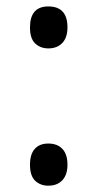

<svg xmlns="http://www.w3.org/2000/svg" viewBox="-20 -569 306 603"><path d="M74.2 -51.8Q74.2 -84.5 89.1 -101.3Q104 -118.2 131.8 -118.2Q160.2 -118.2 176 -101.3Q191.9 -84.5 191.9 -51.8Q191.9 -20 175.8 -2.9Q159.7 14.2 131.8 14.2Q106.9 14.2 90.6 -1.2Q74.2 -16.6 74.2 -51.8ZM74.2 -482.9Q74.2 -548.8 131.8 -548.8Q191.9 -548.8 191.9 -482.9Q191.9 -451.2 175.8 -434.1Q159.7 -417 131.8 -417Q106.9 -417 90.6 -432.4Q74.2 -447.8 74.2 -482.9Z"/></svg>

Font: f06041945
Style: Regular
Weight: 400
Foundry: Ascender Corporation
Version: Version 1.10